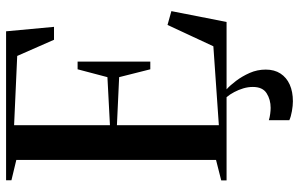

<svg xmlns="http://www.w3.org/2000/svg" viewBox="-200 -584 1006 647"><g transform="rotate(-90 303.5 -260.0)"><path d="M88.5 -35.5V-708.5L20 -725V-743H522L537 -581.5H493.5L439 -705.5L205.5 -716V-393L367.5 -401.5L394 -502H420V-257H394L367.5 -362L205.5 -369.5V-26L471.5 -44.5L543.5 -199L590 -186L553.5 0H19.5V-18ZM286 223.5Q271.5 223.5 253 220.2Q234.5 217 222.5 211.5V142.5Q232 145.5 243.8 147Q255.5 148.5 264 148.5Q292 148.5 313.2 135Q334.5 121.5 334.5 88.5Q334.5 72.5 329.8 56.5Q325 40.5 317.2 25.8Q309.5 11 300 0H315H326.5Q339.5 11.5 355 32Q370.5 52.5 381.8 78Q393 103.5 393 132Q393 161 379.8 181.5Q366.5 202 342.5 212.8Q318.5 223.5 286 223.5Z"/></g></svg>

Font: Merriweather 144pt Medium
Style: Regular
Weight: 500
Version: Version 2.100